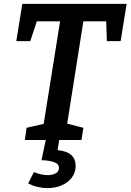

<svg xmlns="http://www.w3.org/2000/svg" viewBox="-20 -722 673 990"><path d="M108 0 117 -63 221 -87 203 -69 293 -632 313 -612H148L178 -636L136 -510H64L95 -702H633L602 -510H531L527 -632L550 -612H383L413 -632L324 -69L316 -87L410 -63L400 0ZM224 248Q200 248 174.5 242Q149 236 125 224L155 165Q191 181 228 181Q251 181 267.5 171.5Q284 162 284 144Q284 123 258.5 114Q233 105 194 104L216 0H285L277 52Q326 57 348 78Q370 99 370 133Q370 168 350 194Q330 220 297 234Q264 248 224 248Z"/></svg>

Font: Bitter Thin SemiBold
Style: Italic
Weight: 600
Italic angle: -9°
Version: Version 2.002